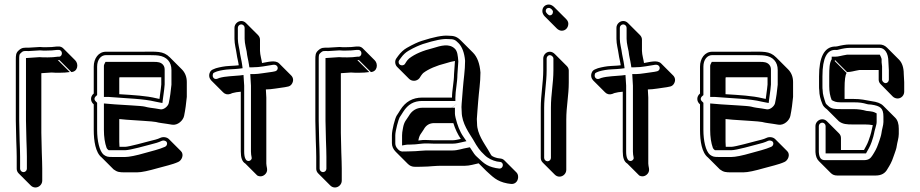

<svg xmlns="http://www.w3.org/2000/svg" viewBox="-20 -711 4073 850"><path d="M137 119C153 119 167 105 167 89V36C167 16 166 -8 165 -36L163 -123V-387L208 -390C217 -389 229 -389 245 -389C261 -389 275 -390 289 -392L236 -445H243L296 -392C325 -394 329 -428 313 -444L260 -497C255 -502 247 -506 238 -505H231C217 -503 201 -502 183 -502C174 -502 165 -502 157 -503L108 -500C86 -500 78 -501 64 -489C50 -477 50 -467 50 -445V-176L52 -88C53 -60 54 -36 54 -17V36C54 44 57 51 63 57L116 110C122 116 129 119 137 119ZM192 -457C175 -457 164 -457 155 -458L95 -454V-176L97 -89C98 -61 99 -37 99 -17V36C99 44 92 51 84 51C76 51 69 44 69 36V-17C69 -36 68 -60 67 -88L65 -176V-445C65 -468 65 -470 74 -478C84 -487 85 -485 108 -485L157 -488C167 -487 174 -487 183 -487C201 -487 218 -488 232 -490H239C258 -491 259 -462 242 -460H235C221 -458 208 -457 192 -457Z M395 -249V-136C395 -87 403 -35 430 -14L483 39C499 51 510 52 532 52H587C607 52 638 45 680 33C707 25 743 18 769 6C785 -1 796 -27 781 -42L728 -95C719 -104 702 -107 688 -100C678 -95 662 -91 641 -86C629 -83 550 -61 534 -61H509C509 -68 508 -75 508 -83V-184L540 -181C577 -178 659 -174 670 -171C678 -169 687 -167 696 -166L717 -163C722 -162 730 -161 742 -159C767 -155 791 -178 795 -198C801 -227 804 -252 807 -282V-348C807 -371 799 -390 785 -404L732 -457C702 -487 674 -482 605 -482H449C416 -482 395 -452 395 -416V-297C379 -284 379 -262 395 -249ZM468 -61H467C466 -62 465 -63 465 -64ZM508 -294V-360C508 -364 508 -367 509 -369H694V-337C694 -332 691 -310 686 -273C681 -274 676 -275 672 -276C627 -287 572 -290 508 -294ZM709 -401C709 -409 708 -417 702 -424C692 -436 677 -437 663 -437H447L443 -429C439 -422 440 -417 440 -413V-282H459C545 -275 615 -274 668 -261C672 -260 678 -259 683 -258L699 -255L701 -271C706 -308 709 -329 709 -337ZM461 -46H534C556 -46 633 -68 645 -71C666 -76 683 -81 695 -87C702 -90 707 -89 712 -87C723 -83 722 -66 710 -61C686 -50 651 -42 623 -34C582 -22 551 -16 534 -16H479C457 -16 452 -17 439 -26C420 -42 410 -88 410 -136V-256L405 -261C391 -273 402 -284 410 -290V-416C410 -447 427 -467 449 -467H605C644 -467 670 -467 682 -465C718 -460 739 -437 739 -401V-336C736 -306 733 -282 727 -254C724 -241 706 -225 691 -227C678 -229 671 -230 667 -231L645 -234C637 -235 629 -237 621 -239C605 -243 525 -246 488 -249L440 -253V-136C440 -105 444 -78 452 -56C456 -49 457 -50 461 -46Z M1048 -618C1032 -618 1018 -604 1018 -588V-539C1018 -515 1025 -493 1028 -470C1030 -454 1034 -443 1037 -422C1030 -421 1016 -420 995 -419C974 -418 954 -414 936 -409L926 -405C918 -402 912 -398 909 -390C903 -377 907 -363 915 -355L968 -302C976 -294 987 -291 999 -295L1009 -299C1020 -302 1032 -304 1046 -305V-40C1046 -13 1052 5 1066 13L1119 66C1136 75 1152 66 1159 54C1167 40 1159 27 1159 13V-279L1157 -315C1182 -315 1216 -322 1241 -325L1251 -327C1259 -328 1266 -331 1271 -338C1281 -352 1279 -367 1269 -377L1216 -430C1199 -447 1165 -436 1140 -432C1139 -443 1131 -469 1131 -486V-535C1131 -543 1128 -550 1122 -556L1069 -609C1063 -615 1056 -618 1048 -618ZM1048 -603C1056 -603 1063 -596 1063 -588V-539C1063 -518 1071 -491 1072 -483C1074 -461 1079 -447 1082 -426L1084 -413H1097C1133 -413 1159 -420 1188 -424C1195 -425 1200 -424 1204 -421C1214 -413 1210 -397 1196 -395L1186 -393C1159 -390 1126 -383 1104 -383H1088L1091 -332V-40C1091 -18 1097 -13 1093 -6C1089 1 1081 4 1073 0C1068 -3 1061 -13 1061 -40V-332L1058 -379L1042 -377C1015 -374 978 -374 951 -366L941 -362C927 -358 918 -371 923 -384C924 -387 924 -388 931 -391L941 -395C958 -400 977 -403 996 -404C1017 -405 1031 -406 1039 -407L1054 -409L1052 -424C1049 -446 1045 -458 1043 -472C1040 -497 1033 -518 1033 -539V-588C1033 -596 1040 -603 1048 -603Z M1463 119C1479 119 1493 105 1493 89V36C1493 16 1492 -8 1491 -36L1489 -123V-387L1534 -390C1543 -389 1555 -389 1571 -389C1587 -389 1601 -390 1615 -392L1562 -445H1569L1622 -392C1651 -394 1655 -428 1639 -444L1586 -497C1581 -502 1573 -506 1564 -505H1557C1543 -503 1527 -502 1509 -502C1500 -502 1491 -502 1483 -503L1434 -500C1412 -500 1404 -501 1390 -489C1376 -477 1376 -467 1376 -445V-176L1378 -88C1379 -60 1380 -36 1380 -17V36C1380 44 1383 51 1389 57L1442 110C1448 116 1455 119 1463 119ZM1518 -457C1501 -457 1490 -457 1481 -458L1421 -454V-176L1423 -89C1424 -61 1425 -37 1425 -17V36C1425 44 1418 51 1410 51C1402 51 1395 44 1395 36V-17C1395 -36 1394 -60 1393 -88L1391 -176V-445C1391 -468 1391 -470 1400 -478C1410 -487 1411 -485 1434 -485L1483 -488C1493 -487 1500 -487 1509 -487C1527 -487 1544 -488 1558 -490H1565C1584 -491 1585 -462 1568 -460H1561C1547 -458 1534 -457 1518 -457Z M1981 -279H1849C1807 -279 1775 -261 1752 -224C1747 -215 1741 -207 1736 -199C1729 -188 1715 -136 1715 -112V-77C1715 -63 1721 -50 1732 -39L1785 14C1803 32 1819 27 1850 27C1886 27 1901 22 1948 23H2037C2060 23 2079 16 2099 12L2133 46C2160 70 2178 92 2226 101L2240 103C2272 108 2283 69 2266 52L2213 -1C2209 -5 2204 -8 2197 -9L2183 -11C2175 -13 2159 -17 2154 -25L2140 -49C2124 -76 2092 -119 2092 -163C2092 -169 2091 -176 2091 -184C2091 -195 2096 -243 2097 -263C2100 -304 2107 -346 2107 -390C2104 -429 2093 -459 2074 -478L2021 -531C2004 -548 1992 -553 1964 -553C1939 -555 1900 -547 1847 -530C1831 -525 1809 -515 1781 -499C1767 -491 1754 -479 1743 -464L1735 -453C1726 -441 1729 -424 1738 -415L1791 -362C1803 -350 1825 -350 1837 -365L1844 -376C1848 -381 1851 -386 1854 -388C1876 -405 1913 -421 1954 -431C1969 -436 1982 -439 1994 -441V-439L1990 -382C1990 -349 1981 -312 1981 -279ZM1832 -89C1837 -116 1844 -118 1856 -138C1866 -157 1882 -166 1902 -166H1987C1995 -140 2006 -117 2020 -96C2010 -94 1996 -90 1984 -90H1900C1892 -90 1883 -91 1873 -91C1858 -92 1845 -91 1832 -89ZM1996 -279C1996 -309 2005 -347 2005 -381L2009 -439C2007 -465 2005 -484 1994 -495C1969 -520 1932 -509 1897 -498C1853 -487 1818 -473 1791 -452C1785 -447 1782 -442 1779 -438L1772 -427C1764 -418 1747 -421 1745 -433C1744 -439 1745 -441 1747 -444L1755 -455C1765 -469 1776 -479 1788 -486C1815 -502 1838 -511 1852 -516C1905 -533 1941 -540 1963 -538H1964C1990 -538 1995 -535 2010 -520C2025 -505 2036 -478 2039 -442C2039 -399 2032 -359 2029 -317C2028 -297 2023 -250 2023 -237C2023 -228 2024 -220 2024 -216C2024 -165 2059 -119 2074 -94L2088 -70C2097 -56 2104 -46 2111 -39L2126 -24C2140 -10 2161 0 2180 4L2195 6C2213 9 2208 38 2189 35L2175 33C2130 24 2118 7 2090 -18C2083 -24 2076 -34 2066 -50L2060 -59L2050 -57C2026 -53 2007 -45 1984 -45H1895C1847 -46 1831 -41 1797 -41C1761 -41 1756 -36 1742 -50C1733 -59 1730 -68 1730 -77V-112C1730 -132 1745 -185 1749 -191C1753 -198 1760 -207 1765 -216C1786 -249 1812 -264 1849 -264H1996ZM1979 -234H1849C1824 -234 1803 -221 1790 -198C1780 -181 1769 -174 1764 -144C1761 -130 1760 -119 1760 -112V-67L1777 -70C1781 -71 1788 -71 1797 -71C1828 -71 1847 -77 1873 -76C1883 -76 1891 -75 1900 -75H1984C1999 -75 2014 -79 2023 -81L2045 -86L2032 -105C2015 -129 2005 -157 1997 -189C1995 -197 1994 -205 1994 -208V-234H1980C1980 -234 2032 -273 1979 -234Z M2381 -662C2381 -654 2385 -645 2392 -638L2445 -585C2451 -579 2459 -575 2467 -575C2484 -575 2496 -589 2496 -606C2496 -614 2492 -621 2486 -627L2433 -680C2427 -686 2418 -691 2410 -691C2393 -691 2381 -679 2381 -662ZM2385 -452V-399C2385 -348 2374 -288 2374 -234V-12C2374 -4 2377 3 2383 9L2436 62C2442 68 2449 71 2457 71C2473 71 2487 57 2487 41V-182C2487 -239 2498 -289 2498 -346V-399C2498 -407 2494 -414 2489 -419L2436 -472C2430 -478 2422 -482 2414 -482C2398 -482 2385 -468 2385 -452ZM2400 -452C2400 -460 2407 -467 2414 -467C2422 -467 2430 -459 2430 -452V-399C2430 -344 2419 -294 2419 -235V-12C2419 -4 2412 3 2404 3C2396 3 2389 -4 2389 -12V-234C2389 -286 2400 -346 2400 -399ZM2396 -662C2396 -671 2401 -676 2410 -676C2418 -676 2428 -666 2428 -659C2428 -649 2422 -643 2414 -643C2408 -643 2396 -655 2396 -662Z M2739 -618C2723 -618 2709 -604 2709 -588V-539C2709 -515 2716 -493 2719 -470C2721 -454 2725 -443 2728 -422C2721 -421 2707 -420 2686 -419C2665 -418 2645 -414 2627 -409L2617 -405C2609 -402 2603 -398 2600 -390C2594 -377 2598 -363 2606 -355L2659 -302C2667 -294 2678 -291 2690 -295L2700 -299C2711 -302 2723 -304 2737 -305V-40C2737 -13 2743 5 2757 13L2810 66C2827 75 2843 66 2850 54C2858 40 2850 27 2850 13V-279L2848 -315C2873 -315 2907 -322 2932 -325L2942 -327C2950 -328 2957 -331 2962 -338C2972 -352 2970 -367 2960 -377L2907 -430C2890 -447 2856 -436 2831 -432C2830 -443 2822 -469 2822 -486V-535C2822 -543 2819 -550 2813 -556L2760 -609C2754 -615 2747 -618 2739 -618ZM2739 -603C2747 -603 2754 -596 2754 -588V-539C2754 -518 2762 -491 2763 -483C2765 -461 2770 -447 2773 -426L2775 -413H2788C2824 -413 2850 -420 2879 -424C2886 -425 2891 -424 2895 -421C2905 -413 2901 -397 2887 -395L2877 -393C2850 -390 2817 -383 2795 -383H2779L2782 -332V-40C2782 -18 2788 -13 2784 -6C2780 1 2772 4 2764 0C2759 -3 2752 -13 2752 -40V-332L2749 -379L2733 -377C2706 -374 2669 -374 2642 -366L2632 -362C2618 -358 2609 -371 2614 -384C2615 -387 2615 -388 2622 -391L2632 -395C2649 -400 2668 -403 2687 -404C2708 -405 2722 -406 2730 -407L2745 -409L2743 -424C2740 -446 2736 -458 2734 -472C2731 -497 2724 -518 2724 -539V-588C2724 -596 2731 -603 2739 -603Z M3079 -249V-136C3079 -87 3087 -35 3114 -14L3167 39C3183 51 3194 52 3216 52H3271C3291 52 3322 45 3364 33C3391 25 3427 18 3453 6C3469 -1 3480 -27 3465 -42L3412 -95C3403 -104 3386 -107 3372 -100C3362 -95 3346 -91 3325 -86C3313 -83 3234 -61 3218 -61H3193C3193 -68 3192 -75 3192 -83V-184L3224 -181C3261 -178 3343 -174 3354 -171C3362 -169 3371 -167 3380 -166L3401 -163C3406 -162 3414 -161 3426 -159C3451 -155 3475 -178 3479 -198C3485 -227 3488 -252 3491 -282V-348C3491 -371 3483 -390 3469 -404L3416 -457C3386 -487 3358 -482 3289 -482H3133C3100 -482 3079 -452 3079 -416V-297C3063 -284 3063 -262 3079 -249ZM3152 -61H3151C3150 -62 3149 -63 3149 -64ZM3192 -294V-360C3192 -364 3192 -367 3193 -369H3378V-337C3378 -332 3375 -310 3370 -273C3365 -274 3360 -275 3356 -276C3311 -287 3256 -290 3192 -294ZM3393 -401C3393 -409 3392 -417 3386 -424C3376 -436 3361 -437 3347 -437H3131L3127 -429C3123 -422 3124 -417 3124 -413V-282H3143C3229 -275 3299 -274 3352 -261C3356 -260 3362 -259 3367 -258L3383 -255L3385 -271C3390 -308 3393 -329 3393 -337ZM3145 -46H3218C3240 -46 3317 -68 3329 -71C3350 -76 3367 -81 3379 -87C3386 -90 3391 -89 3396 -87C3407 -83 3406 -66 3394 -61C3370 -50 3335 -42 3307 -34C3266 -22 3235 -16 3218 -16H3163C3141 -16 3136 -17 3123 -26C3104 -42 3094 -88 3094 -136V-256L3089 -261C3075 -273 3086 -284 3094 -290V-416C3094 -447 3111 -467 3133 -467H3289C3328 -467 3354 -467 3366 -465C3402 -460 3423 -437 3423 -401V-336C3420 -306 3417 -282 3411 -254C3408 -241 3390 -225 3375 -227C3362 -229 3355 -230 3351 -231L3329 -234C3321 -235 3313 -237 3305 -239C3289 -243 3209 -246 3172 -249L3124 -253V-136C3124 -105 3128 -78 3136 -56C3140 -49 3141 -50 3145 -46Z M3874 -514H3741C3725 -514 3707 -511 3687 -506C3683 -505 3679 -505 3674 -505C3629 -502 3606 -458 3606 -373V-330C3606 -323 3606 -317 3607 -311C3607 -292 3612 -271 3621 -250C3624 -241 3633 -233 3641 -227L3694 -174C3711 -161 3729 -160 3755 -160H3810C3822 -160 3834 -159 3844 -157C3836 -124 3839 -127 3825 -88C3819 -71 3812 -61 3805 -47H3703V-100C3703 -108 3700 -115 3694 -121L3641 -174C3635 -180 3628 -183 3620 -183C3604 -183 3590 -169 3590 -153V-38C3591 -20 3596 -7 3605 2L3658 55C3665 62 3674 66 3686 66H3857C3882 66 3899 56 3909 37C3919 21 3928 6 3935 -16L3940 -30C3943 -39 3949 -54 3950 -65C3952 -80 3959 -100 3959 -118V-141C3959 -163 3954 -179 3943 -190L3890 -243C3879 -254 3862 -260 3839 -263C3809 -268 3794 -273 3757 -273H3719V-277V-320C3719 -356 3722 -379 3728 -388L3675 -441C3676 -443 3677 -444 3677 -445L3730 -392C3748 -392 3760 -397 3784 -401H3870V-358C3870 -350 3874 -343 3879 -338L3932 -284C3938 -278 3946 -275 3954 -275C3970 -275 3983 -289 3983 -305V-347L3981 -384C3981 -411 3974 -433 3960 -447L3907 -500C3898 -509 3887 -514 3874 -514ZM3883 -435V-449C3883 -452 3878 -464 3875 -469H3730C3705 -465 3692 -460 3677 -460H3662V-449C3652 -432 3651 -409 3651 -373V-330C3651 -305 3655 -285 3662 -268C3673 -262 3680 -258 3702 -258H3757C3787 -258 3798 -256 3819 -250C3826 -248 3832 -249 3837 -248C3877 -242 3891 -233 3891 -194V-171C3891 -156 3884 -138 3882 -120C3881 -112 3876 -97 3873 -88L3868 -74C3861 -53 3853 -40 3843 -24C3834 -10 3826 -2 3804 -2H3633C3615 -2 3607 -11 3605 -38V-153C3605 -161 3612 -168 3620 -168C3628 -168 3635 -161 3635 -153V-32H3814C3823 -49 3831 -60 3839 -83C3852 -121 3848 -120 3856 -146C3858 -155 3861 -162 3861 -171V-209L3853 -213C3841 -219 3820 -219 3816 -220C3799 -225 3779 -228 3757 -228H3702C3676 -228 3662 -229 3650 -239C3641 -246 3636 -252 3635 -255C3628 -276 3622 -294 3622 -311V-312C3621 -317 3621 -322 3621 -330V-373C3621 -458 3643 -488 3674 -490C3680 -490 3685 -489 3691 -491C3710 -496 3727 -499 3741 -499H3874C3896 -499 3913 -477 3913 -437L3915 -400V-358C3915 -350 3908 -343 3901 -343C3893 -343 3885 -351 3885 -358V-417C3884 -425 3883 -432 3883 -435Z"/></svg>

Font: Squarish
Style: Shd
Weight: 400
Foundry: Cannot Into Space Fonts
Version: Version 0.272